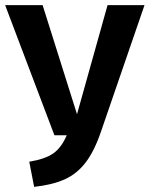

<svg xmlns="http://www.w3.org/2000/svg" viewBox="-31 -712 583 748"><path d="M363 -201Q337 -124 303 -79.5Q269 -35 221.5 -13.5Q174 8 102 16L83 -82Q144 -92 176 -114Q208 -136 229 -185H181L-11 -692H135L269 -267L388 -692H532Z"/></svg>

Font: Fira Sans Condensed SemiBold
Style: Regular
Weight: 600
Width: 3
Designer: bBox Type GmbH & Carrois Corporate GbR & Edenspiekermann AG
Foundry: bBox Type GmbH & Carrois Corporate GbR & Edenspiekermann AG
Version: Version 4.301